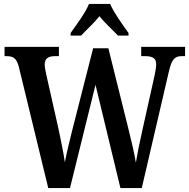

<svg xmlns="http://www.w3.org/2000/svg" viewBox="-20 -951 958 971"><path d="M337 -771H390C416 -799 457 -836 483 -869C509 -836 550 -799 577 -771H630V-784C603 -822 556 -886 537 -931H430C412 -886 364 -822 337 -784ZM224 0H334L463 -522L589 0H697L834 -589C849 -655 866 -667 899 -667H916V-714H694V-667H714C752 -667 770 -656 770 -626C770 -613 765 -583 761 -566L699 -288C685 -226 675 -175 667 -128C660 -174 646 -232 630 -297L528 -707H451L345 -291C330 -230 317 -178 308 -130C302 -176 288 -239 277 -294L214 -574C210 -591 206 -614 206 -626C206 -653 223 -667 257 -667H278V-714H3V-667H14C47 -667 64 -656 75 -614Z"/></svg>

Font: Noto Serif Condensed Semi
Style: Regular
Weight: 600
Width: 3
Designer: Monotype Design Team
Foundry: Monotype Imaging Inc.
Version: Version 1.002